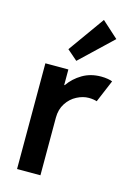

<svg xmlns="http://www.w3.org/2000/svg" viewBox="-120 -853 629 914"><g transform="rotate(15 194.0 -396.0)"><path d="M59.1 -521H172.4V-444.3H174.8Q200.7 -481.4 240.7 -505.1Q280.8 -528.8 332.5 -528.8Q350.1 -528.8 365.7 -526.1Q381.3 -523.4 388.2 -520L341.8 -409.7Q337.4 -411.6 325.9 -413.6Q314.5 -415.5 301.8 -415.5Q272.9 -415.5 243.2 -400.1Q213.4 -384.8 193.8 -354.7Q174.3 -324.7 174.3 -284.2V0H59.1ZM147.5 -614.3 274.9 -792.5 355.5 -719.7 198.2 -570.3Z"/></g></svg>

Font: Reddit Sans SemiBold
Style: Regular
Weight: 600
Designer: Stephen Hutchings
Foundry: Reddit
Version: Version 1.013